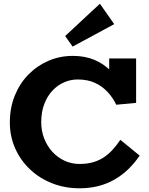

<svg xmlns="http://www.w3.org/2000/svg" viewBox="-20 -1001 802 1034"><path d="M408 13Q329 13 260.5 -14Q192 -41 141 -89.5Q90 -138 61.5 -202.5Q33 -267 33 -341Q33 -421 60 -487Q87 -553 134 -600.5Q181 -648 242 -674Q303 -700 372 -700Q437 -700 487.5 -679Q538 -658 576 -619.5Q614 -581 640 -527L568 -548V-686H713V-447L606 -437Q589 -473 561 -504Q533 -535 493 -554Q453 -573 398 -573Q361 -573 326 -558Q291 -543 263 -513.5Q235 -484 218.5 -441Q202 -398 202 -343Q202 -296 218 -255Q234 -214 262 -183.5Q290 -153 327.5 -135.5Q365 -118 408 -118Q448 -118 480 -127Q512 -136 538 -153Q564 -170 586 -194Q608 -218 628 -248L732 -163Q705 -123 671.5 -90.5Q638 -58 597.5 -34.5Q557 -11 509.5 1Q462 13 408 13ZM371 -750 331 -807 518 -981 595 -871Z"/></svg>

Font: BioRhyme ExtraBold ExtraBold
Style: Regular
Weight: 800
Version: Version 1.600;gftools[0.9.33]